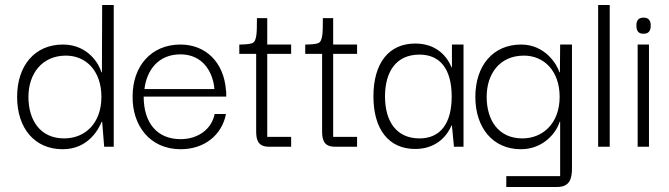

<svg xmlns="http://www.w3.org/2000/svg" viewBox="-20 -583 2657 763"><path d="M229 10C331 10 372 -70 384 -99H386L394 0H432V-563H386L385 -296H383C375 -325 332 -406 230 -406C118 -406 48 -322 48 -198C48 -74 117 10 229 10ZM235 -33C140 -33 93 -105 93 -198C93 -290 147 -362 242 -362C322 -362 383 -301 383 -198C383 -93 318 -33 235 -33Z M698 10C793 10 862 -47 878 -130H833C821 -69 766 -30 698 -30C603 -30 551 -96 551 -199H879C879 -203 879 -207 879 -212C879 -217 879 -221 878 -224C870 -335 798 -406 697 -406C580 -406 507 -319 507 -201C505 -85 575 10 698 10ZM554 -229C563 -304 609 -367 697 -367C761 -367 800 -330 818 -287C827 -266 831 -246 832 -229Z M1137 0V-39H1042V-369H1137V-406H1042V-511H1001C1001 -453 1001 -417 981 -411C972 -408 955 -406 931 -406V-369H998V-61C998 -28 1005 0 1048 0Z M1399 0V-39H1304V-369H1399V-406H1304V-511H1263C1263 -453 1263 -417 1243 -411C1234 -408 1217 -406 1193 -406V-369H1260V-61C1260 -28 1267 0 1310 0Z M1630 9C1707 9 1753 -35 1774 -84H1776L1784 0H1822V-406H1776V-316H1774C1754 -365 1709 -410 1630 -410C1525 -410 1464 -332 1464 -200C1464 -70 1524 9 1630 9ZM1647 -33C1555 -33 1510 -101 1510 -200C1510 -295 1552 -366 1647 -366C1728 -366 1775 -310 1775 -199C1775 -95 1732 -33 1647 -33Z M2194 160C2242 160 2253 130 2253 87V-406H2206L2205 -296H2203C2195 -324 2148 -406 2051 -406C1939 -406 1869 -322 1869 -198C1869 -76 1938 10 2050 10C2141 10 2192 -58 2204 -99H2206V117H1992V160ZM2056 -33C1961 -33 1914 -105 1914 -198C1914 -290 1966 -362 2062 -362C2142 -362 2204 -301 2204 -198C2204 -93 2137 -33 2056 -33Z M2403 0V-563H2357V0Z M2538 -449C2559 -449 2566 -462 2566 -482C2566 -499 2559 -513 2538 -513C2515 -513 2509 -499 2509 -482C2509 -463 2515 -448 2538 -449ZM2559 0V-406H2514V0Z"/></svg>

Font: OSH Darker Grotesque
Style: Regular
Weight: 400
Designer: Gabriel Lam
Foundry: TypeRant
Version: Version 1.000;Glyphs 3.1.1 (3148)